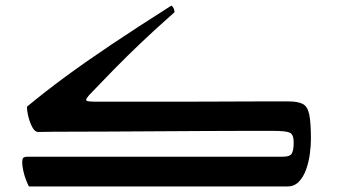

<svg xmlns="http://www.w3.org/2000/svg" viewBox="-20 -671 1214 691"><path d="M84 0Q72 -24 66 -47.5Q60 -71 60 -88Q60 -98 63.5 -102.5Q67 -107 80 -107H997Q1025 -107 1031 -120Q1037 -133 1037 -158Q1037 -187 1023 -193.5Q1009 -200 963 -200Q927 -200 861.5 -200Q796 -200 714 -199.5Q632 -199 543.5 -198.5Q455 -198 372 -197.5Q289 -197 222.5 -197Q156 -197 117 -196Q106 -196 97 -212Q88 -228 82.5 -249.5Q77 -271 77 -287Q142 -341 215.5 -395Q289 -449 381.5 -511Q474 -573 597 -651Q608 -642 608 -627Q538 -565 486 -515.5Q434 -466 390 -421Q346 -376 301 -329Q290 -316 290 -312Q290 -307 302 -306Q314 -305 333 -305Q344 -305 386.5 -305Q429 -305 491.5 -305Q554 -305 627.5 -305Q701 -305 774.5 -305.5Q848 -306 911.5 -306Q975 -306 1018 -306Q1052 -306 1069.5 -297Q1087 -288 1093 -259Q1099 -230 1099 -170Q1099 -146 1095 -116.5Q1091 -87 1081.5 -60.5Q1072 -34 1055.5 -17Q1039 0 1015 0Z"/></svg>

Font: Ruwudu Medium
Style: Regular
Weight: 500
Designer: Becca Hirsbrunner Spalinger
Foundry: SIL International
Version: Version 3.000